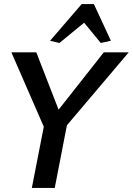

<svg xmlns="http://www.w3.org/2000/svg" viewBox="-20 -927 657 947"><path d="M36 -669 196 -302 137 0H250L310 -309L615 -669H492L269 -386L159 -669ZM227 -726 273 -715 395 -815 477 -715 527 -726 443 -907H383Z"/></svg>

Font: KpSans
Style: BoldItalic
Weight: 700
Italic angle: -11°
Version: Version 0.66